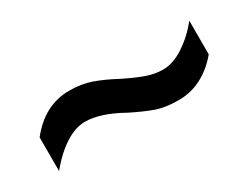

<svg xmlns="http://www.w3.org/2000/svg" viewBox="-31 -543 492 381"><g transform="rotate(-30 215.0 -352.5)"><path d="M205 -320Q157 -347 122 -347Q100 -347 76 -331.5Q52 -316 29 -288V-365Q69 -416 126 -416Q154 -416 176.5 -408Q199 -400 225 -386Q251 -373 270.5 -366Q290 -359 309 -359Q332 -359 357 -375.5Q382 -392 402 -417V-340Q383 -317 358.5 -304Q334 -291 305 -291Q275 -291 254 -298.5Q233 -306 205 -320Z"/></g></svg>

Font: Noto Sans Thai ExtCond
Style: Regular
Weight: 400
Width: 2
Designer: Monotype Design Team
Foundry: Monotype Imaging Inc.
Version: Version 2.002; ttfautohint (v1.8.4.7-5d5b)